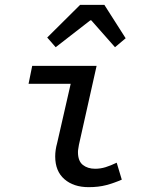

<svg xmlns="http://www.w3.org/2000/svg" viewBox="-20 -761 640 793"><path d="M346 12Q284 12 246 -21Q208 -54 208 -115Q208 -128 210 -142Q212 -156 216 -170L272 -415H98L113 -489H379L306 -163Q305 -155 303.5 -147.5Q302 -140 302 -133Q302 -96 322 -80Q342 -64 373 -64Q395 -64 416 -70.5Q437 -77 462 -89L483 -19Q451 -5 419 3.5Q387 12 346 12ZM210 -566 175 -606 311 -741H411L499 -603L455 -566L357 -677H353Z"/></svg>

Font: Source Code Pro ExtraLight Medium
Style: Italic
Weight: 500
Italic angle: -11°
Monospace: yes
Version: Version 1.016;hotconv 1.0.116;makeotfexe 2.5.65601